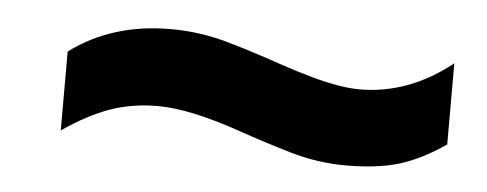

<svg xmlns="http://www.w3.org/2000/svg" viewBox="-27 -457 639 252"><g transform="rotate(5 292.0 -331.0)"><path d="M434.1 -252Q397.5 -252 362.1 -262.2Q326.7 -272.5 290 -285.2Q223.6 -308.1 182.1 -308.1Q147.5 -308.1 118.4 -297.6Q89.4 -287.1 57.6 -265.1V-369.1Q112.8 -410.2 189.9 -410.2Q229 -410.2 266.4 -399.4Q303.7 -388.7 339.8 -376Q361.8 -368.7 380.4 -363.5Q398.9 -358.4 414.8 -355.7Q430.7 -353 443.4 -353Q508.3 -353 564.5 -397.9V-291Q533.2 -269.5 504.6 -260.7Q476.1 -252 434.1 -252Z"/></g></svg>

Font: Arimo
Style: Italic
Weight: 400
Italic angle: -12°
Designer: Steve Matteson
Foundry: Monotype Imaging Inc.
Version: Version 1.33